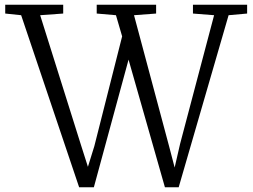

<svg xmlns="http://www.w3.org/2000/svg" viewBox="-20 -778 1066 808"><path d="M2 -721V-758H246V-721L149 -714L321 -167L350 -76L377 -163L494 -625L468 -714L387 -721V-758H637V-721L544 -714L692 -161L715 -73L738 -173L881 -714L792 -721V-758H1020V-721L942 -714L732 10H674L521 -527L375 10H313L69 -714Z"/></svg>

Font: Martel UltraLight
Style: Regular
Weight: 250
Designer: Dan Reynolds
Foundry: Dan Reynolds
Version: Version 1.001; ttfautohint (v1.1) -l 5 -r 5 -G 72 -x 0 -D la